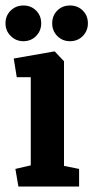

<svg xmlns="http://www.w3.org/2000/svg" viewBox="-24 -679 340 699"><path d="M43 0 32 -64 88 -77V-398H37L26 -466L175 -492L209 -456V-75L264 -64V0ZM231 -529Q203 -529 184.5 -548Q166 -567 166 -594Q166 -622 184.5 -640.5Q203 -659 231 -659Q259 -659 277.5 -640.5Q296 -622 296 -594Q296 -567 277.5 -548Q259 -529 231 -529ZM61 -529Q34 -529 15 -548Q-4 -567 -4 -594Q-4 -622 15 -640.5Q34 -659 61 -659Q89 -659 107.5 -640.5Q126 -622 126 -594Q126 -567 107.5 -548Q89 -529 61 -529Z"/></svg>

Font: Kreon Light
Style: Bold
Weight: 700
Version: Version 2.002